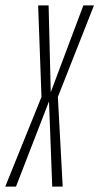

<svg xmlns="http://www.w3.org/2000/svg" viewBox="-56 -695 370 715"><path d="M-36.5 0H3.5L126.5 -317.5L138.5 0H177.5L159.5 -334L294 -675H254.5L133 -351.5L125 -675H86L98.5 -334Z"/></svg>

Font: Anybody ExtraCondensed ExtraLight
Style: Italic
Weight: 250
Width: 2
Italic angle: -10°
Version: Version 1.113;gftools[0.9.25]